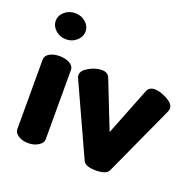

<svg xmlns="http://www.w3.org/2000/svg" viewBox="-127 -843 1001 987"><g transform="rotate(20 373.5 -349.0)"><path d="M122 -476Q155 -476 177.5 -463Q200 -450 200 -429V-48Q200 -30 177 -15Q154 0 122 0Q89 0 67 -14.5Q45 -29 45 -48V-429Q45 -450 66.5 -463Q88 -476 122 -476ZM122 -711Q155 -711 179 -690Q203 -669 203 -640Q203 -611 179 -589.5Q155 -568 122 -568Q88 -568 64 -589.5Q40 -611 40 -640Q40 -669 64 -690Q88 -711 122 -711Z M426 -14 250 -399Q245 -407 245 -418Q245 -443 281 -463Q317 -483 350 -483Q383 -483 393 -458L496 -197L599 -458Q609 -483 641 -483Q669 -483 707.5 -462.5Q746 -442 746 -417Q746 -408 742 -399L566 -14Q554 13 496 13Q438 13 426 -14Z"/></g></svg>

Font: Dosis
Style: ExtraBold
Weight: 800
Designer: EdgarTolentino, PabloImpallari, IginoMarini
Foundry: EdgarTolentino, PabloImpallari, IginoMarini
Version: Version 1.007